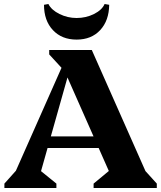

<svg xmlns="http://www.w3.org/2000/svg" viewBox="-20 -940 806 960"><path d="M2 0V-22L78 -107L27 -13L327 -690H439L739 -13L687 -107L764 -22V0H448V-22L547 -104L556 -13L296 -601H331L165 -13L162 -103L262 -22V0ZM174 -200V-258H555V-200ZM305 -582 226 -668V-690H352ZM363 -742Q289 -742 244.5 -789.5Q200 -837 200 -916L222 -920Q237 -890 277.5 -870Q318 -850 363 -850Q410 -850 450 -870Q490 -890 503 -920L526 -916Q525 -837 481 -789.5Q437 -742 363 -742Z"/></svg>

Font: Platypi Light
Style: Bold
Weight: 700
Version: Version 1.200